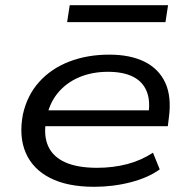

<svg xmlns="http://www.w3.org/2000/svg" viewBox="-20 -709 724 738"><path d="M342 9Q239 9 172.5 -25Q106 -59 79 -121.5Q52 -184 68 -269Q84 -342 130 -393.5Q176 -445 245.5 -472Q315 -499 400 -499Q481 -499 536 -471.5Q591 -444 615.5 -390.5Q640 -337 629 -256L625 -224H131L140 -285H575L550 -267Q559 -323 543 -360Q527 -397 489.5 -415Q452 -433 395 -433Q333 -433 283 -411.5Q233 -390 200.5 -349.5Q168 -309 158 -251L157 -246Q147 -187 165.5 -146.5Q184 -106 231 -85Q278 -64 353 -64Q414 -64 468 -78Q522 -92 568 -122L594 -58Q550 -26 482.5 -8.5Q415 9 342 9ZM238 -624 248 -689H626L616 -624Z"/></svg>

Font: Nunito Sans 10pt Expanded
Style: Italic
Weight: 400
Width: 7
Italic angle: -9°
Designer: Vernon Adams
Foundry: Vernon Adams
Version: Version 3.101;gftools[0.9.27]